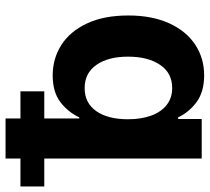

<svg xmlns="http://www.w3.org/2000/svg" viewBox="-93 -695 756 692"><g transform="rotate(-90 285.0 -349.0)"><path d="M59.6 -567.4H-41V-653.3H59.6V-707H204.1V-653.3H301.8V-567.4H204.1V-441.4H208Q227.1 -481.9 263.2 -509.5Q299.3 -537.1 359.4 -537.1Q419.4 -537.1 468.5 -506.1Q517.6 -475.1 546.4 -413.8Q575.2 -352.5 575.2 -264.6Q575.2 -178.7 546.9 -116.9Q518.6 -55.2 469.7 -23.2Q420.9 8.8 359.4 8.8Q300.3 8.8 263.4 -18.3Q226.6 -45.4 208 -85H202.1V0H59.6ZM313.5 -106.4Q367.7 -106.4 397.2 -149.9Q426.8 -193.4 426.8 -265.6Q426.8 -336.9 397.2 -379.4Q367.7 -421.9 313.5 -421.9Q259.8 -421.9 230.5 -380.1Q201.2 -338.4 201.2 -265.6Q201.2 -217.8 214.4 -181.9Q227.5 -146 252.9 -126.2Q278.3 -106.4 313.5 -106.4Z"/></g></svg>

Font: Pretendard
Style: Bold
Weight: 700
Designer: Base glyphs from Inter by Rasmus Andersson; Hangeul glyphs from Noto Sans CJK(Source Han Sans) by Jang Soo-young and Kan
Foundry: Kil Hyung-jin
Version: Version 1.309